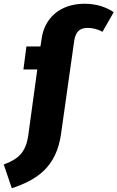

<svg xmlns="http://www.w3.org/2000/svg" viewBox="-106 -781 627 1025"><path d="M346 -761C209 -761 130 -679 116 -573L110 -533H35L19 -410H93L45 -59C32 33 -9 69 -86 97L-43 224C89 180 195 113 220 -67L290 -562C297 -612 320 -632 362 -632C384 -632 414 -627 441 -611L501 -716C466 -740 413 -761 346 -761Z"/></svg>

Font: Fira Sans ExtraBold
Style: Italic
Weight: 800
Italic angle: -8°
Designer: bBox Type GmbH & Carrois Corporate GbR & Edenspiekermann AG
Foundry: bBox Type GmbH & Carrois Corporate GbR & Edenspiekermann AG
Version: Version 4.301;PS 004.301;hotconv 1.0.88;makeotf.lib2.5.64775